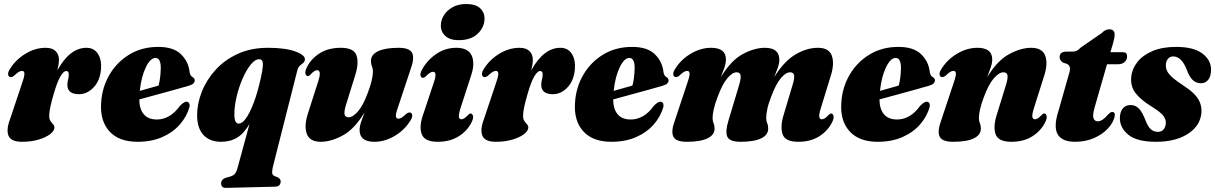

<svg xmlns="http://www.w3.org/2000/svg" viewBox="-20 -696 6050 956"><path d="M34 -312Q23 -312 20.8 -323.5Q18.5 -335 28.5 -351Q57 -398 106 -428Q155 -458 207 -458Q240.5 -458 257 -441.5Q273.5 -425 273.5 -399Q273.5 -386.5 271.2 -373Q269 -359.5 265.5 -345.5Q327.5 -458 410.5 -458Q448 -458 467.2 -428.5Q486.5 -399 483 -353Q478.5 -295 446.2 -261Q414 -227 373.5 -227Q315.5 -227 315.5 -273.5Q315.5 -287 319 -299.8Q322.5 -312.5 322.5 -325.5Q322.5 -342.5 310 -342.5Q296.5 -342.5 280.5 -315Q264.5 -287.5 247.5 -228.5Q236.5 -191 230.8 -164.2Q225 -137.5 225 -118Q225 -103 231.5 -93.5Q238 -84 244.5 -77Q251 -70 251 -61.5Q251 -44.5 229.5 -28Q208 -11.5 171.5 -0.8Q135 10 89.5 10Q35 10 22.5 -20Q10 -50 30 -102.5L91.5 -286.5Q102.5 -318 101.5 -330.5Q100.5 -343 89.5 -343Q82 -343 73 -337.8Q64 -332.5 48.5 -317.5Q40.5 -312 34 -312Z M924 -165Q910.5 -116.5 876 -76.8Q841.5 -37 788 -13.5Q734.5 10 665 10Q572 10 524.8 -42.2Q477.5 -94.5 483.5 -183.5Q488 -260.5 525 -323.8Q562 -387 624.5 -424.8Q687 -462.5 768 -462.5Q843.5 -462.5 881 -426Q918.5 -389.5 924 -337.5Q927 -317.5 940 -311.5Q949.5 -305.5 949.5 -295.5Q949.5 -287.5 943.2 -280.8Q937 -274 919.5 -269Q898.5 -262.5 856.5 -251Q814.5 -239.5 765.2 -226Q716 -212.5 673.5 -201Q674 -153.5 695.8 -127.2Q717.5 -101 761.5 -101Q793 -101 822.2 -117.8Q851.5 -134.5 876 -169Q899 -193 913 -189Q920.5 -186.5 922.8 -179.8Q925 -173 924 -165ZM754 -407.5Q729 -407.5 706.5 -361.8Q684 -316 676 -243.5Q701 -250.5 725.8 -257.5Q750.5 -264.5 769.5 -270Q779.5 -306 780.5 -358Q780.5 -407.5 754 -407.5Z M1349 233.5 1105.5 239.5Q1081 240 1081 216.5Q1081 197 1106 188.5Q1136 182 1146.2 173Q1156.5 164 1163.5 137.5L1222.5 -79.5Q1196 -32.5 1161.5 -11.2Q1127 10 1080.5 10Q1024.5 10 993 -24Q961.5 -58 961.5 -122.5Q961.5 -180 984.8 -239Q1008 -298 1053 -347.8Q1098 -397.5 1163.8 -427.8Q1229.5 -458 1314.5 -458Q1401.5 -458 1451.2 -439.5Q1501 -421 1498 -399Q1497 -388 1489.2 -382.2Q1481.5 -376.5 1473 -369Q1464.5 -361.5 1460.5 -346L1340.5 127.5Q1335 149 1335 162.2Q1335 175.5 1348 181L1363 187Q1377.5 195 1377.5 206.5Q1377.5 233 1349 233.5ZM1147 -127Q1147 -100.5 1153.2 -90.5Q1159.5 -80.5 1168 -80.5Q1189 -80.5 1211.2 -116.5Q1233.5 -152.5 1253 -212Q1272.5 -271.5 1285.5 -342Q1290.5 -369.5 1288.2 -385.2Q1286 -401 1270 -401Q1249.5 -401 1228 -374Q1206.5 -347 1188 -304.8Q1169.5 -262.5 1158.2 -215.2Q1147 -168 1147 -127Z M2019 -136Q2030 -136 2032.2 -124Q2034.5 -112 2024.5 -97.5Q1996 -49.5 1946.2 -19.8Q1896.5 10 1844 10Q1770.5 10 1770.5 -48.5Q1770.5 -67 1778.5 -90.2Q1786.5 -113.5 1795.5 -137Q1745.5 -53.5 1687 -21.8Q1628.5 10 1577.5 10Q1521.5 10 1507.2 -30.5Q1493 -71 1514.5 -135L1563.5 -288Q1574 -320 1572 -333.2Q1570 -346.5 1559 -346.5Q1545 -346.5 1525.5 -324Q1518.5 -317 1513 -317Q1504.5 -317 1501 -328.5Q1497.5 -340 1508 -361Q1528.5 -403 1571.5 -430.5Q1614.5 -458 1677 -458Q1741.5 -458 1754.8 -420.8Q1768 -383.5 1749 -322.5L1703 -175Q1693 -142.5 1695.5 -127.2Q1698 -112 1716 -112Q1737 -112 1762.8 -141.8Q1788.5 -171.5 1812 -235.5Q1825 -270 1831 -296.5Q1837 -323 1837 -340Q1837 -354 1832 -365.5Q1827 -377 1827 -393Q1827 -423.5 1862 -440.8Q1897 -458 1965.5 -458Q2020.5 -458 2032.5 -431.2Q2044.5 -404.5 2024.5 -351.5L1961.5 -161.5Q1950 -130 1951.2 -117.5Q1952.5 -105 1963.5 -105Q1971 -105 1979.8 -110.2Q1988.5 -115.5 2004.5 -130.5Q2012.5 -136 2019 -136Z M2263.5 -496Q2221 -496 2198 -516.5Q2175 -537 2175 -568.5Q2175 -595.5 2190.2 -620Q2205.5 -644.5 2233.8 -660.2Q2262 -676 2300.5 -676Q2347.5 -676 2370 -655.5Q2392.5 -635 2392.5 -604Q2392.5 -561 2359 -528.5Q2325.5 -496 2263.5 -496ZM2274 -160.5Q2263.5 -128 2264.8 -115Q2266 -102 2277.5 -102Q2291 -102 2311 -124Q2318 -131 2323 -131Q2331.5 -131 2335 -119.5Q2338.5 -108 2328 -87Q2307.5 -45 2264.2 -17.5Q2221 10 2159 10Q2094.5 10 2080 -27.8Q2065.5 -65.5 2087 -126L2140.5 -286.5Q2158 -338.5 2136.5 -338.5Q2129 -338.5 2120.8 -333.5Q2112.5 -328.5 2098 -314Q2091 -308.5 2086 -308.5Q2077 -308.5 2074 -319.2Q2071 -330 2081 -349Q2107.5 -397 2152.5 -427.5Q2197.5 -458 2252 -458Q2311.5 -458 2328.8 -419Q2346 -380 2325.5 -319.5Z M2393.5 -312Q2382.5 -312 2380.2 -323.5Q2378 -335 2388 -351Q2416.5 -398 2465.5 -428Q2514.5 -458 2566.5 -458Q2600 -458 2616.5 -441.5Q2633 -425 2633 -399Q2633 -386.5 2630.8 -373Q2628.5 -359.5 2625 -345.5Q2687 -458 2770 -458Q2807.5 -458 2826.8 -428.5Q2846 -399 2842.5 -353Q2838 -295 2805.8 -261Q2773.5 -227 2733 -227Q2675 -227 2675 -273.5Q2675 -287 2678.5 -299.8Q2682 -312.5 2682 -325.5Q2682 -342.5 2669.5 -342.5Q2656 -342.5 2640 -315Q2624 -287.5 2607 -228.5Q2596 -191 2590.2 -164.2Q2584.5 -137.5 2584.5 -118Q2584.5 -103 2591 -93.5Q2597.5 -84 2604 -77Q2610.5 -70 2610.5 -61.5Q2610.5 -44.5 2589 -28Q2567.5 -11.5 2531 -0.8Q2494.5 10 2449 10Q2394.5 10 2382 -20Q2369.5 -50 2389.5 -102.5L2451 -286.5Q2462 -318 2461 -330.5Q2460 -343 2449 -343Q2441.5 -343 2432.5 -337.8Q2423.5 -332.5 2408 -317.5Q2400 -312 2393.5 -312Z M3283.5 -165Q3270 -116.5 3235.5 -76.8Q3201 -37 3147.5 -13.5Q3094 10 3024.5 10Q2931.5 10 2884.2 -42.2Q2837 -94.5 2843 -183.5Q2847.5 -260.5 2884.5 -323.8Q2921.5 -387 2984 -424.8Q3046.5 -462.5 3127.5 -462.5Q3203 -462.5 3240.5 -426Q3278 -389.5 3283.5 -337.5Q3286.5 -317.5 3299.5 -311.5Q3309 -305.5 3309 -295.5Q3309 -287.5 3302.8 -280.8Q3296.5 -274 3279 -269Q3258 -262.5 3216 -251Q3174 -239.5 3124.8 -226Q3075.5 -212.5 3033 -201Q3033.5 -153.5 3055.2 -127.2Q3077 -101 3121 -101Q3152.5 -101 3181.8 -117.8Q3211 -134.5 3235.5 -169Q3258.5 -193 3272.5 -189Q3280 -186.5 3282.2 -179.8Q3284.5 -173 3283.5 -165ZM3113.5 -407.5Q3088.5 -407.5 3066 -361.8Q3043.5 -316 3035.5 -243.5Q3060.5 -250.5 3085.2 -257.5Q3110 -264.5 3129 -270Q3139 -306 3140 -358Q3140 -407.5 3113.5 -407.5Z M3607.5 -97 3660.5 -273.5Q3670 -305.5 3667.5 -320.8Q3665 -336 3647.5 -336Q3626.5 -336 3601.2 -306Q3576 -276 3553 -213Q3539.5 -178 3533.8 -151.5Q3528 -125 3528 -108.5Q3528 -94 3533 -82.5Q3538 -71 3538 -55.5Q3538 -24.5 3503 -7.2Q3468 10 3399.5 10Q3344 10 3332.2 -16.8Q3320.5 -43.5 3340.5 -97L3403.5 -286.5Q3414.5 -318 3413.5 -330.5Q3412.5 -343 3401.5 -343Q3394 -343 3385 -337.8Q3376 -332.5 3360.5 -317.5Q3352 -312 3346 -312Q3334.5 -312 3332.5 -324Q3330.5 -336 3340.5 -351Q3369 -398.5 3418.8 -428.2Q3468.5 -458 3521 -458Q3594.5 -458 3594.5 -400Q3594.5 -381 3586.5 -358Q3578.5 -335 3569 -311.5Q3619.5 -395 3677.8 -426.5Q3736 -458 3788.5 -458Q3860.5 -458 3860.5 -398Q3860.5 -381 3852.5 -358.2Q3844.5 -335.5 3835 -312Q3884 -391 3940.2 -424.5Q3996.5 -458 4052.5 -458Q4108.5 -458 4122.2 -417.5Q4136 -377 4115 -313.5L4068 -160.5Q4057.5 -128 4059.2 -115Q4061 -102 4072.5 -102Q4086 -102 4106 -124Q4113 -131 4118 -131Q4126.5 -131 4130 -119.5Q4133.5 -108 4123 -87Q4102.5 -45 4059.5 -17.5Q4016.5 10 3954.5 10Q3890 10 3876.8 -27.2Q3863.5 -64.5 3882.5 -126L3926.5 -273.5Q3936.5 -305.5 3934 -320.8Q3931.5 -336 3914 -336Q3892.5 -336 3867.5 -306.2Q3842.5 -276.5 3819 -212.5Q3805.5 -178 3800.2 -151.5Q3795 -125 3795 -108.5Q3795 -94 3800 -82.5Q3805 -71 3805 -55.5Q3805 -24.5 3770 -7.2Q3735 10 3667 10Q3611.5 10 3601 -16.2Q3590.5 -42.5 3607.5 -97Z M4609.5 -165Q4596 -116.5 4561.5 -76.8Q4527 -37 4473.5 -13.5Q4420 10 4350.5 10Q4257.5 10 4210.2 -42.2Q4163 -94.5 4169 -183.5Q4173.5 -260.5 4210.5 -323.8Q4247.5 -387 4310 -424.8Q4372.5 -462.5 4453.5 -462.5Q4529 -462.5 4566.5 -426Q4604 -389.5 4609.5 -337.5Q4612.5 -317.5 4625.5 -311.5Q4635 -305.5 4635 -295.5Q4635 -287.5 4628.8 -280.8Q4622.5 -274 4605 -269Q4584 -262.5 4542 -251Q4500 -239.5 4450.8 -226Q4401.5 -212.5 4359 -201Q4359.5 -153.5 4381.2 -127.2Q4403 -101 4447 -101Q4478.5 -101 4507.8 -117.8Q4537 -134.5 4561.5 -169Q4584.5 -193 4598.5 -189Q4606 -186.5 4608.2 -179.8Q4610.5 -173 4609.5 -165ZM4439.5 -407.5Q4414.5 -407.5 4392 -361.8Q4369.5 -316 4361.5 -243.5Q4386.5 -250.5 4411.2 -257.5Q4436 -264.5 4455 -270Q4465 -306 4466 -358Q4466 -407.5 4439.5 -407.5Z M4672 -312Q4660.5 -312 4658.5 -324Q4656.5 -336 4666.5 -351Q4695 -398.5 4744.8 -428.2Q4794.5 -458 4847 -458Q4920.5 -458 4920.5 -400Q4920.5 -381 4912.2 -357.8Q4904 -334.5 4895 -311Q4945.5 -394.5 5004.2 -426.2Q5063 -458 5114 -458Q5170.5 -458 5184.8 -417.5Q5199 -377 5177.5 -313.5L5129 -160.5Q5118.5 -128 5120.2 -115Q5122 -102 5133.5 -102Q5147 -102 5167 -124Q5174 -131 5179 -131Q5187.5 -131 5191 -119.5Q5194.5 -108 5184 -87Q5163.5 -45 5120.5 -17.5Q5077.5 10 5015.5 10Q4951 10 4937.5 -27.2Q4924 -64.5 4943.5 -126L4989 -273.5Q4999 -306 4996.5 -321Q4994 -336 4976 -336Q4954.5 -336 4928.5 -306.2Q4902.5 -276.5 4879 -213Q4865.5 -178 4859.8 -151.5Q4854 -125 4854 -108.5Q4854 -94 4859 -82.5Q4864 -71 4864 -55.5Q4864 -24.5 4829 -7.2Q4794 10 4725.5 10Q4670 10 4658.2 -16.8Q4646.5 -43.5 4666.5 -97L4729.5 -286.5Q4740.5 -318 4739.5 -330.5Q4738.5 -343 4727.5 -343Q4720 -343 4711 -337.8Q4702 -332.5 4686.5 -317.5Q4678 -312 4672 -312Z M5293.5 -377.5 5272.5 -384.5Q5256 -396 5256 -411.5Q5256 -439 5290.5 -439H5318.5Q5332 -439 5340.8 -443Q5349.5 -447 5362 -460L5466 -531.5Q5482.5 -550 5504 -550Q5530 -550 5530 -523.5Q5530 -516 5528.2 -506Q5526.5 -496 5522 -480.5L5509 -436H5572Q5592 -436 5592 -416Q5592 -397.5 5579.5 -386.8Q5567 -376 5546.5 -376H5492L5431 -163.5Q5419 -121.5 5424.8 -106.8Q5430.5 -92 5446 -92Q5469.5 -92 5497.5 -126Q5505 -133.5 5509 -136Q5513 -138.5 5518 -138.5Q5534 -138.5 5530 -115.5Q5523 -85 5496.5 -56.2Q5470 -27.5 5428 -8.8Q5386 10 5332.5 10Q5267.5 10 5246 -28Q5224.5 -66 5251.5 -148L5301.5 -324Q5309 -347 5307.2 -358.8Q5305.5 -370.5 5293.5 -377.5Z M5746.5 -39.5Q5763.5 -39.5 5774 -52.2Q5784.5 -65 5785 -84.5Q5785 -105 5770 -122.5Q5755 -140 5714 -165.5Q5659 -199.5 5633.8 -232.8Q5608.5 -266 5612.5 -312Q5616.5 -353.5 5643.5 -387.5Q5670.5 -421.5 5719 -442Q5767.5 -462.5 5836 -462.5Q5922 -462.5 5965.5 -430.5Q6009 -398.5 6010 -351.5Q6010.5 -318 5996.8 -299.8Q5983 -281.5 5960 -281.5Q5936 -281.5 5918.8 -297.5Q5901.5 -313.5 5886.5 -355Q5861.5 -415 5821.5 -415Q5805 -415 5795 -402.5Q5785 -390 5785 -369.5Q5784.5 -347 5802 -326Q5819.5 -305 5869.5 -272Q5930.5 -233 5949.2 -197.2Q5968 -161.5 5960 -120Q5949 -62 5889 -26Q5829 10 5736 10Q5641 10 5598.5 -24.8Q5556 -59.5 5556 -107.5Q5556 -137 5569.8 -155Q5583.5 -173 5609 -173Q5635 -173 5652 -154.2Q5669 -135.5 5683.5 -97Q5696.5 -64 5710.8 -51.8Q5725 -39.5 5746.5 -39.5Z"/></svg>

Font: Fraunces 144pt S050 Black
Style: Italic
Weight: 900
Italic angle: -16°
Version: Version 1.000; ttfautohint (v1.8.3)